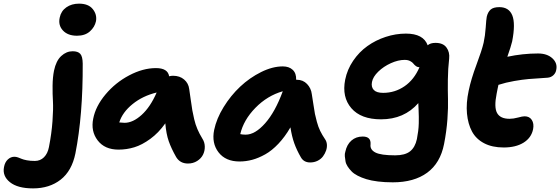

<svg xmlns="http://www.w3.org/2000/svg" viewBox="-210 -813 3069 1052"><path d="M211.9 -617.2Q161.6 -617.2 134.8 -646Q107.9 -674.8 117.2 -716.8Q124.5 -752.4 153.3 -772.7Q182.1 -793 223.1 -793Q274.4 -793 298.3 -763.2Q322.3 -733.4 315.9 -696.8Q309.1 -664.6 282.5 -640.9Q255.9 -617.2 211.9 -617.2ZM-28.8 219.2Q-113.3 219.2 -155.5 185.3Q-197.8 151.4 -188 102.1Q-183.1 75.7 -167.2 60.8Q-151.4 45.9 -130.9 45.9Q-121.6 45.9 -111.1 49.6Q-100.6 53.2 -91.3 57.4Q-82 61.5 -63 65.2Q-43.9 68.8 -19 68.8Q10.7 68.8 31 48.6Q51.3 28.3 58.1 -6.8Q72.8 -81.5 77.6 -149.4Q82.5 -217.3 80.1 -257.6Q77.6 -297.9 78.1 -343.5Q78.6 -389.2 85.9 -425.8Q97.2 -480 125.5 -506.1Q153.8 -532.2 188 -532.2Q216.8 -532.2 229.7 -518.1Q242.7 -503.9 243.2 -464.8Q244.6 -182.6 203.1 27.8Q183.6 123.5 122.3 171.4Q61 219.2 -28.8 219.2Z M439.5 6.8Q363.8 6.8 325.2 -43.7Q286.6 -94.2 300.8 -163.1Q314 -231 368.2 -295.7Q422.4 -360.4 497.8 -400.1Q573.2 -439.9 644.5 -439.9Q709.5 -439.9 716.8 -395Q727.1 -397.9 737.8 -397.9Q774.9 -397.9 798.8 -377.4Q822.8 -356.9 826.7 -325.2Q830.1 -304.2 835.2 -266.1Q840.3 -228 843.8 -208.5Q847.2 -189 854 -159.9Q860.8 -130.9 871.6 -105.7Q882.3 -80.6 898.4 -54.2Q911.6 -34.2 912.1 -10Q912.6 14.2 902.3 34.7Q892.1 55.2 870.1 69.1Q848.1 83 819.8 83Q776.9 83 755.4 47.9Q728.5 0.5 714.6 -39.1Q700.7 -78.6 695.8 -137.2Q659.2 -85.4 613.8 -52.2Q568.4 -19 526.1 -6.1Q483.9 6.8 439.5 6.8ZM472.7 -140.1Q518.1 -140.1 565.9 -183.3Q613.8 -226.6 648.4 -306.2Q571.8 -287.6 516.4 -242.7Q460.9 -197.8 443.4 -142.1Q460.9 -140.1 472.7 -140.1Z M1102.5 71.8Q1025.9 71.8 987.3 21.5Q948.7 -28.8 963.4 -101.1Q976.1 -162.6 1015.1 -226.1Q1054.2 -289.6 1106.2 -338.4Q1158.2 -387.2 1220.7 -418.2Q1283.2 -449.2 1339.4 -449.2Q1374 -449.2 1394 -430.2Q1414.1 -411.1 1412.6 -376H1416.5Q1450.2 -376 1472.4 -352.8Q1494.6 -329.6 1498.5 -296.9Q1501 -283.2 1506.8 -243.4Q1512.7 -203.6 1515.6 -189Q1518.6 -174.3 1526.1 -146Q1533.7 -117.7 1544.4 -95.7Q1555.2 -73.7 1571.3 -49.8Q1579.6 -38.1 1581.1 -21.7Q1582.5 -5.4 1576.7 11.7Q1570.8 28.8 1559.8 43.7Q1548.8 58.6 1530.3 67.9Q1511.7 77.1 1489.3 77.1Q1454.6 77.1 1438.5 48.8Q1416 9.8 1402.6 -27.3Q1389.2 -64.5 1381.3 -115.2Q1351.1 -63 1315.4 -25.4Q1279.8 12.2 1243.2 32.7Q1206.5 53.2 1172.1 62.5Q1137.7 71.8 1102.5 71.8ZM1136.2 -75.2Q1187.5 -75.2 1242.7 -137.5Q1297.9 -199.7 1339.4 -313Q1254.4 -288.6 1189.5 -222.2Q1124.5 -155.8 1106.4 -78.1Q1119.6 -75.2 1136.2 -75.2Z M1942.4 186Q1897.9 186 1860.8 181.4Q1823.7 176.8 1797.4 168.7Q1771 160.6 1749.8 149.7Q1728.5 138.7 1716.1 125.7Q1703.6 112.8 1694.6 98.9Q1685.5 85 1683.1 70.8Q1680.7 56.6 1679.4 43.2Q1678.2 29.8 1682.1 18.1Q1690.4 -21 1715.6 -43Q1740.7 -64.9 1777.3 -64.9Q1823.7 -64.9 1820.3 -22Q1816.4 6.8 1846.7 22.5Q1877 38.1 1955.1 38.1Q2009.3 38.1 2036.9 16.1Q2064.5 -5.9 2074.2 -50.8Q2078.6 -73.7 2081.3 -94.7Q2084 -115.7 2084.5 -137.7Q2085 -159.7 2084.7 -172.9Q2084.5 -186 2083.5 -211.9Q2082.5 -237.8 2082 -248Q2004.4 -159.2 1877.9 -159.2Q1767.6 -159.2 1715.1 -220.2Q1662.6 -281.2 1681.2 -376Q1692.4 -432.1 1725.1 -480.2Q1757.8 -528.3 1803 -560.5Q1848.1 -592.8 1903.1 -610.8Q1958 -628.9 2014.2 -628.9Q2109.9 -628.9 2133.3 -564.9Q2147.9 -578.1 2176.3 -578.1Q2217.8 -578.1 2236.3 -552.7Q2254.9 -527.3 2251 -492.2Q2244.6 -437 2243.9 -376Q2243.2 -314.9 2244.6 -270.5Q2246.1 -226.1 2241.5 -159.9Q2236.8 -93.8 2223.1 -23.9Q2202.6 80.6 2130.6 133.3Q2058.6 186 1942.4 186ZM1828.1 -363.8Q1822.8 -336.4 1837.9 -320.3Q1853 -304.2 1889.2 -304.2Q1953.6 -304.2 2006.3 -340.3Q2059.1 -376.5 2088.4 -444.8Q2077.1 -444.8 2068.6 -451.2Q2060.1 -457.5 2054.7 -464.8Q2049.3 -472.2 2037.1 -478.5Q2024.9 -484.9 2007.3 -484.9Q1971.7 -484.9 1931.6 -466.8Q1891.6 -448.7 1862.5 -420.4Q1833.5 -392.1 1828.1 -363.8Z M2549.8 -4.9Q2486.8 -4.9 2442.6 -28.1Q2398.4 -51.3 2376.2 -92.5Q2354 -133.8 2348.6 -190.9Q2343.3 -248 2357.9 -315.9Q2371.1 -379.4 2400.6 -458.3Q2430.2 -537.1 2439.9 -579.1Q2448.2 -616.7 2451.2 -661.6Q2454.1 -706.5 2457 -721.2Q2462.9 -746.6 2478 -760.3Q2493.2 -773.9 2525.9 -773.9Q2578.6 -773.9 2596.9 -728.8Q2615.2 -683.6 2596.2 -585.9Q2589.8 -558.6 2569.8 -502Q2654.3 -520 2737.8 -520Q2787.6 -520 2816.4 -493.7Q2845.2 -467.3 2837.9 -431.2Q2835.4 -413.6 2822.3 -401.1Q2809.1 -388.7 2790 -387.2Q2720.2 -382.8 2686.3 -379.9Q2652.3 -377 2607.2 -369.1Q2562 -361.3 2521 -348.1Q2520 -343.3 2516.4 -326.4Q2512.7 -309.6 2511.2 -299.8Q2496.1 -225.1 2513.7 -193.6Q2531.2 -162.1 2582 -162.1Q2603 -162.1 2627.9 -168.9Q2652.8 -175.8 2664.1 -175.8Q2690.9 -175.8 2703.9 -155.8Q2716.8 -135.7 2710.9 -105Q2701.2 -57.6 2658.4 -31.2Q2615.7 -4.9 2549.8 -4.9Z"/></svg>

Font: Shantell Sans Irregular Bouncy
Style: Bold Italic
Weight: 700
Italic angle: -11.31°
Designer: Stephen Nixon, Anya Danilova, Shantell Martin
Foundry: Arrow Type
Version: Version 1.006;[9816181b4]